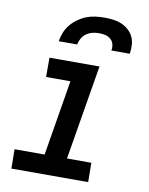

<svg xmlns="http://www.w3.org/2000/svg" viewBox="-84 -801 667 862"><g transform="rotate(10 250.0 -370.0)"><path d="M28 0 27 -88H164L221 -432H110V-520H338L266 -88H377L378 0ZM138 -600Q141 -620 149 -640Q157 -660 171 -677Q185 -694 203.5 -707Q222 -720 241.5 -727.5Q261 -735 282 -737.5Q303 -740 323 -740Q343 -740 363 -737.5Q383 -735 400.5 -727.5Q418 -720 432.5 -707Q447 -694 455 -677Q463 -660 464 -640Q465 -620 462 -600H378Q381 -615 377.5 -628.5Q374 -642 364 -651Q354 -660 340 -663.5Q326 -667 311 -667Q296 -667 281 -663.5Q266 -660 253 -651Q240 -642 232.5 -628.5Q225 -615 222 -600Z"/></g></svg>

Font: Iosevka SS18 Semibold
Style: Italic
Weight: 600
Italic angle: -9°
Monospace: yes
Designer: Belleve Invis
Foundry: Belleve Invis
Version: Version 25.1.1; ttfautohint (v1.8.4)